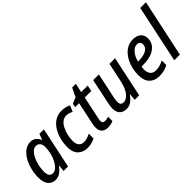

<svg xmlns="http://www.w3.org/2000/svg" viewBox="70 -1569 2389 2389"><g transform="rotate(-45 1264.0 -375.0)"><path d="M171 10Q112 10 75 -33.5Q38 -77 38 -164Q38 -231 54.5 -298.5Q71 -366 103 -423Q135 -480 180 -514.5Q225 -549 282 -549Q328 -549 357 -525Q386 -501 401 -464H405L433 -539H512L398 0H319L328 -85H325Q294 -44 256.5 -17Q219 10 171 10ZM206 -73Q240 -73 269 -99.5Q298 -126 320.5 -168.5Q343 -211 355 -260Q363 -293 366.5 -321Q370 -349 370 -374Q370 -415 350 -439.5Q330 -464 296 -464Q261 -464 233 -437Q205 -410 184 -366Q163 -322 151.5 -270Q140 -218 140 -168Q140 -73 206 -73Z M737 10Q658 10 609.5 -36.5Q561 -83 561 -177Q561 -245 578.5 -311Q596 -377 629.5 -431Q663 -485 713 -517Q763 -549 828 -549Q898 -549 953 -521L920 -441Q901 -450 878.5 -457.5Q856 -465 829 -465Q790 -465 759 -440Q728 -415 707 -373.5Q686 -332 674.5 -282.5Q663 -233 663 -184Q663 -130 687 -102Q711 -74 755 -74Q784 -74 812 -83Q840 -92 869 -107V-23Q842 -9 809 0.5Q776 10 737 10Z M1096 10Q1044 10 1013 -16Q982 -42 982 -101Q982 -131 991 -170L1052 -460H983L993 -510L1073 -543L1129 -659H1194L1168 -539H1283L1266 -460H1152L1090 -167Q1087 -154 1084.5 -141Q1082 -128 1082 -117Q1082 -74 1125 -74Q1153 -74 1188 -86V-9Q1172 -1 1146 4.5Q1120 10 1096 10Z M1420 10Q1362 10 1329.5 -23.5Q1297 -57 1297 -118Q1297 -138 1300.5 -161Q1304 -184 1309 -208L1379 -539H1479L1408 -205Q1399 -162 1399 -134Q1399 -106 1412 -90.5Q1425 -75 1454 -75Q1502 -75 1545.5 -128.5Q1589 -182 1612 -288L1665 -539H1764L1650 0H1571L1579 -88H1575Q1548 -49 1510 -19.5Q1472 10 1420 10Z M2000 10Q1915 10 1867 -40Q1819 -90 1819 -181Q1819 -251 1837.5 -317Q1856 -383 1890 -435Q1924 -487 1973 -518Q2022 -549 2084 -549Q2154 -549 2191.5 -515.5Q2229 -482 2229 -423Q2229 -338 2156.5 -285Q2084 -232 1938 -232H1923Q1919 -207 1919 -185Q1919 -130 1944.5 -100.5Q1970 -71 2020 -71Q2055 -71 2086 -80Q2117 -89 2155 -109V-28Q2119 -9 2083 0.5Q2047 10 2000 10ZM1945 -307Q2032 -307 2082.5 -335Q2133 -363 2133 -417Q2133 -441 2118.5 -455Q2104 -469 2075 -469Q2033 -469 1994 -425Q1955 -381 1936 -307Z M2267 0 2428 -760H2528L2366 0Z"/></g></svg>

Font: Noto Sans SemiCondensed Medium
Style: Italic
Weight: 500
Width: 4
Italic angle: -12°
Designer: Monotype Design Team
Foundry: Monotype Imaging Inc.
Version: Version 2.013; ttfautohint (v1.8.4.7-5d5b)